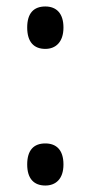

<svg xmlns="http://www.w3.org/2000/svg" viewBox="-20 -563 280 593"><path d="M64 -478C64 -433 85 -412 120 -412C152 -412 176 -433 176 -478C176 -522 154 -543 120 -543C84 -543 64 -522 64 -478ZM64 -55C64 -11 85 10 120 10C152 10 176 -10 176 -55C176 -101 153 -120 120 -120C84 -120 64 -99 64 -55Z"/></svg>

Font: Noto Sans Lao Looped Condensed
Style: Regular
Weight: 400
Width: 3
Designer: Mark Frömberg, Ben Mitchell
Foundry: The Fontpad Ltd
Version: Version 1.002